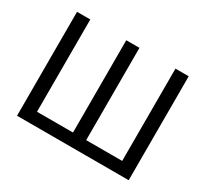

<svg xmlns="http://www.w3.org/2000/svg" viewBox="-145 -946 1248 1164"><g transform="rotate(30 479.0 -364.0)"><path d="M87.9 -727.5H180.7V-81.5H432.6V-727.5H524.9V-81.5H776.9V-727.5H869.6V0H87.9Z"/></g></svg>

Font: Inter-Regular
Style: Regular
Weight: 400
Designer: Rasmus Andersson
Foundry: rsms
Version: Version 4.000;git-a52131595